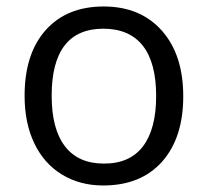

<svg xmlns="http://www.w3.org/2000/svg" viewBox="-20 -565 644 595"><path d="M300.8 -476.1Q140.1 -476.1 140.1 -268.1Q140.1 -165.5 181.2 -111.8Q222.2 -58.1 301.8 -58.1Q381.8 -57.6 422.9 -111.3Q463.9 -165 463.9 -267.6Q463.9 -370.1 422.9 -422.9Q381.8 -475.6 300.8 -476.1ZM481.9 -63.5Q416 9.8 299.8 9.8Q228 9.8 172.4 -23.9Q116.7 -57.6 86.4 -120.6Q56.2 -183.6 56.2 -268.1Q56.2 -398.4 121.6 -471.7Q187 -544.9 301.3 -544.9Q415 -544.9 481.4 -470.2Q547.9 -395.5 547.9 -266.6Q547.9 -137.7 481.9 -63.5Z"/></svg>

Font: OpenSans
Style: Regular
Weight: 400
Foundry: Ascender Corporation
Version: Version 1.10